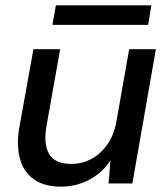

<svg xmlns="http://www.w3.org/2000/svg" viewBox="-20 -686 628 718"><path d="M208 12Q145 12 106.5 -15.5Q68 -43 54.5 -93Q41 -143 52 -208L105 -502H205L154 -216Q142 -148 163.5 -110.5Q185 -73 247 -73Q287 -73 321.5 -91.5Q356 -110 381 -145Q406 -180 415 -230L463 -502H563L475 0H386L393 -86Q363 -40 314 -14Q265 12 208 12ZM176 -593 189 -666H546L534 -593Z"/></svg>

Font: DM Sans 16pt Medium
Style: Italic
Weight: 500
Italic angle: -10°
Version: Version 4.004;gftools[0.9.30]